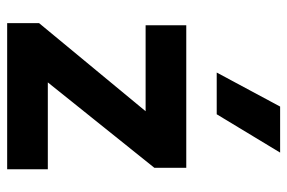

<svg xmlns="http://www.w3.org/2000/svg" viewBox="-153 -649 802 536"><g transform="rotate(90 248.0 -381.0)"><path d="M44.5 0V-89L290.5 -386.5H50.5V-500H448.5V-411L210 -113.5H452.5V0ZM182.5 -585 277.5 -762H406L299 -585Z"/></g></svg>

Font: Geologica Medium
Style: Regular
Weight: 500
Designer: Sindre Bremnes, Frode Helland
Foundry: Monokrom Skriftforlag AS
Version: Version 1.010;gftools[0.9.28]